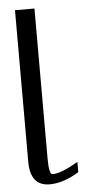

<svg xmlns="http://www.w3.org/2000/svg" viewBox="-54 -783 399 816"><g transform="rotate(-5 145.5 -375.0)"><path d="M125 -750V-110.4Q125 -42 140.6 -42Q177.7 -42 250 -85Q250 -85 250 -41Q183.6 0 125 0Q42 0 42 -103.5V-750Z"/></g></svg>

Font: okolaks
Style: Regular
Weight: 500
Version: Version 000.6.0